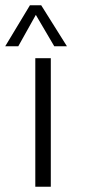

<svg xmlns="http://www.w3.org/2000/svg" viewBox="-36 -712 327 732"><path d="M157.7 -316.4V0H98.6V-490.2H157.7V-371.1ZM121.1 -691.9 219.2 -535.6H170.9L100.6 -655.3L33.7 -535.6H-16.1L78.1 -691.9Z"/></svg>

Font: LaylaRuqaa
Style: Regular
Weight: 400
Version: Version 2.0